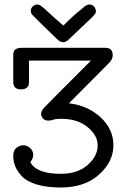

<svg xmlns="http://www.w3.org/2000/svg" viewBox="-20 -824 565 855"><path d="M117 -776Q117 -787 126 -795.5Q135 -804 147 -804Q151 -804 156.5 -801.5Q162 -799 171.5 -791Q181 -783 190.5 -774Q200 -765 220.5 -746.5Q241 -728 261 -711H263Q313 -761 345 -785Q364 -804 377 -804Q383 -804 389 -802Q395 -800 401 -792Q407 -784 407 -771Q407 -764 390 -747Q373 -730 287 -649Q274 -636 261 -636Q248 -636 235 -649Q128 -752 122 -760Q117 -767 117 -776ZM39 -129Q39 -155 53.5 -166Q68 -177 84 -177Q101 -177 114.5 -164.5Q128 -152 128 -133Q128 -119 115 -102Q142 -50 251 -50Q326 -50 370.5 -89.5Q415 -129 415 -177Q415 -221 370 -258Q325 -295 252 -295Q228 -295 217.5 -291Q207 -287 197 -287H196Q179 -287 171 -296.5Q163 -306 163 -318Q163 -330 178 -346Q184 -353 385 -554H109V-464Q109 -453 108 -446.5Q107 -440 98.5 -433Q90 -426 73 -426H72Q38 -426 39 -463V-575Q38 -597 48.5 -604Q59 -611 76 -611H450Q482 -611 482 -577Q482 -560 464 -542L287 -364Q371 -354 428 -301.5Q485 -249 485 -177Q485 -104 421 -46.5Q357 11 250 11Q188 11 143.5 -2.5Q99 -16 78 -38.5Q57 -61 48 -83Q39 -105 39 -129Z"/></svg>

Font: CMU Typewriter Text
Style: Regular
Weight: 500
Monospace: yes
Version: Version 0.7.0